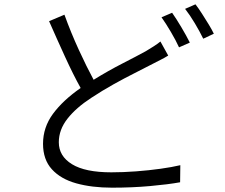

<svg xmlns="http://www.w3.org/2000/svg" viewBox="-20 -830 1040 888"><path d="M776 -771Q795 -744 818.5 -704.5Q842 -665 858 -633L808 -611Q794 -642 770.5 -682Q747 -722 727 -750ZM884 -810Q898 -792 914 -767Q930 -742 945 -717.5Q960 -693 969 -674L920 -651Q904 -684 881 -722.5Q858 -761 836 -789ZM278 -762Q308 -679 344.5 -599.5Q381 -520 413 -461Q481 -503 546.5 -536.5Q612 -570 654 -593Q674 -605 690.5 -615.5Q707 -626 722 -638L758 -573Q742 -563 724 -554Q706 -545 685 -534Q651 -516 604 -492.5Q557 -469 505 -440Q453 -411 403 -378Q332 -332 292 -281Q252 -230 252 -172Q252 -108 313 -70.5Q374 -33 495 -33Q550 -33 609.5 -37.5Q669 -42 722.5 -49.5Q776 -57 814 -66L813 13Q758 23 674.5 30.5Q591 38 498 38Q405 38 333 18Q261 -2 220 -47Q179 -92 179 -165Q179 -241 225 -303.5Q271 -366 353 -423Q319 -484 281 -567Q243 -650 207 -732Z"/></svg>

Font: Source Han Sans SC Normal
Style: Regular
Weight: 350
Designer: Ryoko NISHIZUKA 西塚涼子 (kana, bopomofo & ideographs); Paul D. Hunt (Latin, Greek & Cyrillic); Sandoll Communications 산돌커뮤니
Foundry: Adobe
Version: Version 2.004;hotconv 1.0.118;makeotfexe 2.5.65603